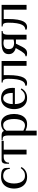

<svg xmlns="http://www.w3.org/2000/svg" viewBox="1432 -1952 710 3614"><g transform="rotate(-90 1787.0 -145.0)"><path d="M265 10Q191 10 142 -23Q93 -56 69 -112Q45 -168 45 -235Q45 -303 69 -358.5Q93 -414 142 -447Q191 -480 265 -480Q318 -480 354.5 -472Q391 -464 410 -445Q429 -426 432 -398.5Q435 -371 435 -315H415Q411 -379 374.5 -409.5Q338 -440 285 -440Q235 -440 203 -412.5Q171 -385 155.5 -339Q140 -293 140 -235Q140 -178 155.5 -131.5Q171 -85 203 -57.5Q235 -30 285 -30Q338 -30 371 -51Q404 -72 430 -110L450 -95Q428 -57 400 -34Q372 -11 338.5 -0.5Q305 10 265 10Z M687 0V-430H637Q592 -430 562 -404.5Q532 -379 532 -330H512V-390Q512 -420 527 -445Q542 -470 587 -470H942V-430H777V0Z M1044 190V-350Q1044 -395 1031.5 -422.5Q1019 -450 974 -450H954V-470H1044Q1082 -470 1101.5 -459Q1121 -448 1129 -425Q1149 -445 1183 -462.5Q1217 -480 1269 -480Q1329 -480 1369 -447Q1409 -414 1429 -358.5Q1449 -303 1449 -235Q1449 -168 1428.5 -112Q1408 -56 1366 -23Q1324 10 1259 10Q1217 10 1187 0.5Q1157 -9 1134 -20V190ZM1229 -30Q1274 -30 1301.5 -57.5Q1329 -85 1341.5 -131.5Q1354 -178 1354 -235Q1354 -293 1342 -339Q1330 -385 1304.5 -412.5Q1279 -440 1239 -440Q1198 -440 1173 -421.5Q1148 -403 1134 -380V-60Q1157 -49 1181.5 -39.5Q1206 -30 1229 -30Z M1750 10Q1680 10 1633.5 -23Q1587 -56 1563.5 -112Q1540 -168 1540 -235Q1540 -303 1564 -358.5Q1588 -414 1633 -447Q1678 -480 1740 -480Q1808 -480 1852.5 -454.5Q1897 -429 1918.5 -380Q1940 -331 1940 -260L1938 -220H1635Q1635 -138 1670.5 -84Q1706 -30 1770 -30Q1819 -30 1851.5 -51Q1884 -72 1910 -110L1930 -95Q1908 -57 1880.5 -34Q1853 -11 1820.5 -0.5Q1788 10 1750 10ZM1635 -260H1845Q1845 -347 1819 -393.5Q1793 -440 1740 -440Q1710 -440 1686.5 -416.5Q1663 -393 1649 -352.5Q1635 -312 1635 -260Z M2030 10Q2022 10 2005.5 7Q1989 4 1981 1V-24Q2005 -24 2028.5 -36.5Q2052 -49 2070.5 -83.5Q2089 -118 2100 -182.5Q2111 -247 2111 -350Q2111 -395 2098.5 -422.5Q2086 -450 2040 -450V-470H2446V0H2356V-430H2180V-350Q2180 -238 2167.5 -167Q2155 -96 2133.5 -57.5Q2112 -19 2085 -4.5Q2058 10 2030 10Z M2590 10Q2575 10 2560.5 7Q2546 4 2535 0V-20Q2570 -24 2592 -49Q2614 -74 2630 -100L2690 -205Q2645 -213 2610 -246Q2575 -279 2575 -335Q2575 -387 2602.5 -416.5Q2630 -446 2675.5 -458Q2721 -470 2775 -470H3010V-450H3006Q2964 -449 2952 -421.5Q2940 -394 2940 -350V0H2850V-200H2772L2712 -80Q2689 -35 2661 -12.5Q2633 10 2590 10ZM2785 -235Q2800 -235 2819.5 -238Q2839 -241 2850 -245V-425Q2839 -429 2819.5 -432Q2800 -435 2785 -435Q2732 -435 2701 -411.5Q2670 -388 2670 -335Q2670 -282 2701 -258.5Q2732 -235 2785 -235Z M3086 10Q3078 10 3061.5 7Q3045 4 3037 1V-24Q3061 -24 3084.5 -36.5Q3108 -49 3126.5 -83.5Q3145 -118 3156 -182.5Q3167 -247 3167 -350Q3167 -395 3154.5 -422.5Q3142 -450 3096 -450V-470H3502V0H3412V-430H3236V-350Q3236 -238 3223.5 -167Q3211 -96 3189.5 -57.5Q3168 -19 3141 -4.5Q3114 10 3086 10Z"/></g></svg>

Font: El Messiri
Style: Regular
Weight: 400
Designer: Mohamed Gaber
Foundry: Kief Type Foundry
Version: Version 2.020